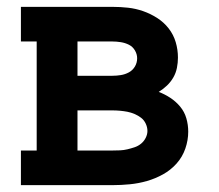

<svg xmlns="http://www.w3.org/2000/svg" viewBox="-20 -540 640 560"><path d="M41 0V-101H87V-419H41V-520H308Q331 -520 353.5 -517.5Q376 -515 397.5 -507.5Q419 -500 438.5 -487.5Q458 -475 472 -457Q486 -439 492.5 -417Q499 -395 499 -372Q499 -357 496 -342Q493 -327 485.5 -314Q478 -301 467 -290.5Q456 -280 443 -272Q461 -265 477 -254.5Q493 -244 505.5 -229Q518 -214 523.5 -195Q529 -176 529 -156Q529 -131 520.5 -106.5Q512 -82 495 -63Q478 -44 455.5 -31.5Q433 -19 408.5 -12Q384 -5 358.5 -2.5Q333 0 308 0ZM206 -319H308Q320 -319 332.5 -321Q345 -323 356 -329Q367 -335 373.5 -346Q380 -357 380 -370Q380 -382 373.5 -393Q367 -404 356 -409.5Q345 -415 332.5 -417Q320 -419 308 -419H206ZM206 -101H308Q319 -101 330 -101.5Q341 -102 351.5 -104.5Q362 -107 372.5 -110.5Q383 -114 391.5 -121Q400 -128 405 -138Q410 -148 410 -158Q410 -169 405 -179.5Q400 -190 391.5 -196.5Q383 -203 372.5 -207.5Q362 -212 351.5 -214Q341 -216 330 -217Q319 -218 308 -218H206Z"/></svg>

Font: Iosevka Etoile
Style: Bold
Weight: 700
Designer: Belleve Invis
Foundry: Belleve Invis
Version: Version 28.1.0; ttfautohint (v1.8.4)